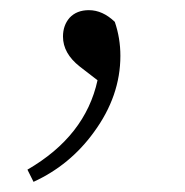

<svg xmlns="http://www.w3.org/2000/svg" viewBox="-20 -125 364 378"><path d="M46 233 34 209Q148 143 172 33L137 6Q104 -20 104 -53Q104 -75 117 -90Q131 -105 155 -105Q182 -105 206 -82Q217 -50 217 -15Q217 64 165 135Q118 200 46 233Z"/></svg>

Font: GenRyuMin TW L
Style: Regular
Weight: 300
Version: Version 1.501;PS 1;hotconv 16.6.51;makeotf.lib2.5.65220